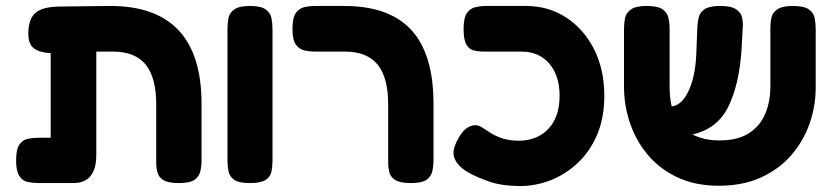

<svg xmlns="http://www.w3.org/2000/svg" viewBox="-20 -605 2792 644"><path d="M111 9Q91 9 73.5 5.5Q56 2 45 -14.5Q34 -31 34 -67Q34 -104 45 -120Q56 -136 73.5 -139.5Q91 -143 110 -143H150V-427Q116 -428 95.5 -441.5Q75 -455 75 -492Q75 -540 98 -561Q121 -582 178 -583L346 -585Q656 -587 656 -257V-68Q656 -48 652 -30.5Q648 -13 632.5 -2Q617 9 580 9Q544 9 528 -1Q512 -11 508 -27Q504 -43 504 -61V-255Q504 -345 468.5 -388.5Q433 -432 358 -432H303V-86Q303 9 226 9Z M818 9Q781 9 765.5 -2Q750 -13 746.5 -30.5Q743 -48 743 -67V-509Q743 -528 746.5 -545Q750 -562 766 -573.5Q782 -585 819 -585Q855 -585 871 -573.5Q887 -562 890.5 -544.5Q894 -527 894 -508V-66Q894 -47 890.5 -29.5Q887 -12 871 -1.5Q855 9 818 9Z M1358 9Q1322 9 1306 -1Q1290 -11 1286 -27Q1282 -43 1282 -61V-255Q1282 -345 1246.5 -388.5Q1211 -432 1136 -432H1039Q1018 -432 1000.5 -436Q983 -440 972 -456Q961 -472 961 -508Q961 -545 972 -561Q983 -577 1000.5 -581Q1018 -585 1038 -585H1134Q1286 -585 1360 -504Q1434 -423 1434 -257V-68Q1434 -48 1430 -30.5Q1426 -13 1410.5 -2Q1395 9 1358 9Z M1725 19Q1665 19 1622.5 4.5Q1580 -10 1552 -26Q1504 -53 1501 -90Q1500 -111 1519 -144Q1543 -185 1575 -185Q1586 -185 1597 -177.5Q1608 -170 1618 -164Q1663 -133 1719 -133Q1782 -133 1819.5 -173Q1857 -213 1857 -284Q1857 -351 1822.5 -391.5Q1788 -432 1729 -432H1603Q1584 -432 1568.5 -436Q1553 -440 1544 -456Q1535 -472 1535 -508Q1535 -545 1546 -561Q1557 -577 1575 -581Q1593 -585 1612 -585H1744Q1820 -585 1879.5 -546Q1939 -507 1973 -439Q2007 -371 2007 -284Q2007 -210 1983 -153.5Q1959 -97 1918 -58.5Q1877 -20 1827 -0.5Q1777 19 1725 19Z M2391 18Q2312 18 2252.5 -10Q2193 -38 2153 -85.5Q2113 -133 2093 -192.5Q2073 -252 2073 -314V-508Q2073 -527 2076.5 -544.5Q2080 -562 2096.5 -573.5Q2113 -585 2149 -585Q2186 -585 2202 -574Q2218 -563 2222 -545Q2226 -527 2226 -507V-314Q2226 -278 2233 -248Q2268 -252 2291 -303Q2314 -354 2316 -437L2319 -514Q2320 -532 2324 -548Q2328 -564 2344 -574.5Q2360 -585 2396 -585Q2433 -585 2449.5 -573.5Q2466 -562 2469.5 -544.5Q2473 -527 2471 -508L2467 -435Q2459 -320 2422.5 -246.5Q2386 -173 2303 -154Q2341 -134 2393 -134Q2455 -134 2492.5 -158.5Q2530 -183 2547 -224Q2564 -265 2564 -315V-514Q2564 -531 2568 -547.5Q2572 -564 2588.5 -574.5Q2605 -585 2640 -585Q2677 -585 2693 -573.5Q2709 -562 2712.5 -544.5Q2716 -527 2716 -507V-312Q2716 -249 2695.5 -190.5Q2675 -132 2634.5 -85Q2594 -38 2533 -10Q2472 18 2391 18Z"/></svg>

Font: Fredoka SemiBold
Style: Regular
Weight: 600
Designer: Ben Nathan
Foundry: Milena B. Brandão, Ben Nathan
Version: Version 2.001